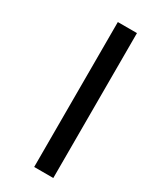

<svg xmlns="http://www.w3.org/2000/svg" viewBox="-213 -857 790 965"><g transform="rotate(30 182.0 -374.5)"><path d="M167 46H278V-795H167Z"/></g></svg>

Font: Noto Sans Kannada UI SemiCondensed SemiBold
Style: Regular
Weight: 600
Width: 4
Designer: Jelle Bosma - Monotype Design Team
Foundry: Monotype Imaging Inc.
Version: Version 2.006